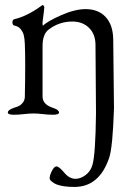

<svg xmlns="http://www.w3.org/2000/svg" viewBox="-20 -450 553 758"><path d="M148 -69Q148 -37 190 -24Q213 -16 213 -6Q213 3 190 3Q170 3 149.5 0.5Q129 -2 112 -2Q95 -2 74.5 0.5Q54 3 34 3Q11 3 11 -6Q11 -16 34 -24Q47 -28 54.5 -31.5Q62 -35 69.5 -44Q77 -53 78 -66Q81 -209 78 -277Q77 -298 74 -310.5Q71 -323 62 -334.5Q53 -346 37 -349Q29 -351 29 -361.5Q29 -372 36 -374Q88 -386 146 -429Q152 -433 155 -421Q155 -417 152.5 -398Q150 -379 148.5 -367Q147 -355 149 -348Q167 -366 221.5 -390Q276 -414 318 -414Q368 -414 397 -383Q426 -352 427 -295L430 -22Q425 132 411 173Q372 288 274 288Q229 288 203 278Q195 275 185.5 267.5Q176 260 176 255Q176 242 185 224.5Q194 207 203 207Q213 207 233.5 231.5Q254 256 278 256Q298 256 318 241Q338 226 345 201Q357 160 359 -2L357 -272Q357 -315 331.5 -340Q306 -365 266 -365Q214 -365 173 -334Q148 -316 148 -268Z"/></svg>

Font: EB Garamond 12 All SC
Style: AllSC
Weight: 400
Version: Version 0.016 ; ttfautohint (v0.97) -l 8 -r 50 -G 200 -x 0 -